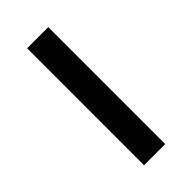

<svg xmlns="http://www.w3.org/2000/svg" viewBox="-171 -544 584 584"><g transform="rotate(-45 121.5 -251.5)"><path d="M76 0V-503H167V0Z"/></g></svg>

Font: Mulish Medium
Style: Regular
Weight: 500
Designer: Vernon Adams
Foundry: Vernon Adams
Version: Version 3.603; ttfautohint (v1.8.3)